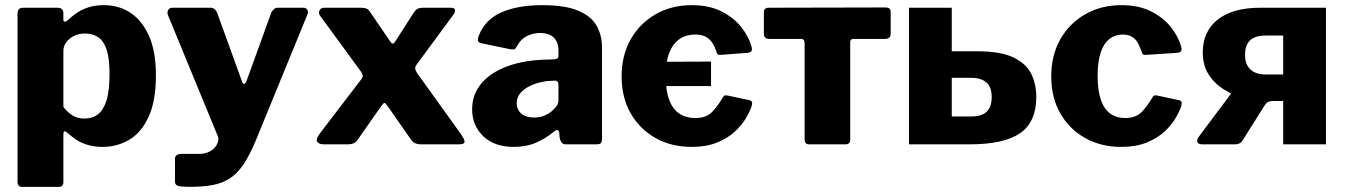

<svg xmlns="http://www.w3.org/2000/svg" viewBox="-20 -560 5221 745"><path d="M203 -530Q226 -530 226 -508V-483Q226 -476 231 -476Q236 -476 241 -480Q259 -497 279 -510.5Q299 -524 324.5 -532Q350 -540 384 -540Q441 -540 486 -510.5Q531 -481 558 -421Q585 -361 585 -268Q585 -169 557 -107.5Q529 -46 482 -18Q435 10 377 10Q340 10 308.5 -1.5Q277 -13 246 -41Q234 -51 230 -50.5Q226 -50 226 -36V146Q226 165 209 165H65Q48 165 48 145V-506Q48 -518 53 -524Q58 -530 73 -530H203ZM226 -145Q242 -124 261.5 -112Q281 -100 308 -100Q338 -100 359.5 -116Q381 -132 393 -169.5Q405 -207 405 -273Q405 -334 393.5 -368Q382 -402 360.5 -416Q339 -430 309 -430Q286 -430 267 -420.5Q248 -411 237 -396Q226 -381 226 -363V-145Z M716 165Q685 165 672 161.5Q659 158 659 145V55Q659 48 665 42.5Q671 37 687 37H756Q774 37 789 30Q804 23 813 13Q822 3 825.5 -9Q829 -21 825 -32L631 -503Q628 -514 633 -522Q638 -530 649 -530H797Q806 -530 812.5 -524.5Q819 -519 822 -512L919 -244Q922 -235 927 -234.5Q932 -234 936 -244L1033 -512Q1037 -519 1043 -524.5Q1049 -530 1057 -530H1157Q1168 -530 1172.5 -522Q1177 -514 1173 -504L973 -16Q949 42 925 77.5Q901 113 872 132Q843 151 805 158Q767 165 716 165Z M1769 -39Q1784 -17 1782.5 -8.5Q1781 0 1761 0H1613Q1587 0 1575 -18L1485 -147Q1476 -160 1472 -160.5Q1468 -161 1459 -148L1368 -18Q1357 0 1330 0H1236Q1217 0 1210.5 -10.5Q1204 -21 1224 -46L1380 -250Q1388 -260 1387.5 -266.5Q1387 -273 1380 -283L1222 -499Q1215 -508 1219.5 -519Q1224 -530 1239 -530H1380Q1396 -530 1403.5 -526Q1411 -522 1417 -512L1495 -398Q1504 -384 1513 -398L1586 -512Q1593 -522 1600.5 -526Q1608 -530 1623 -530H1727Q1744 -530 1745.5 -522Q1747 -514 1740 -504L1597 -310Q1590 -300 1591 -293.5Q1592 -287 1598 -277L1769 -39Z M2125 -46Q2096 -22 2059 -6Q2022 10 1974 10Q1898 10 1855 -31.5Q1812 -73 1812 -136Q1812 -194 1848.5 -237Q1885 -280 1952 -304Q2019 -328 2111 -329L2132 -330Q2136 -330 2141.5 -332.5Q2147 -335 2147 -344V-363Q2147 -396 2129 -414Q2111 -432 2075 -432Q2050 -432 2025.5 -420.5Q2001 -409 1985 -379Q1981 -372 1977 -369.5Q1973 -367 1960 -369L1844 -393Q1838 -395 1835 -400Q1832 -405 1838 -422Q1862 -484 1925.5 -512Q1989 -540 2084 -540Q2172 -540 2222.5 -519Q2273 -498 2294.5 -461Q2316 -424 2316 -374V-25Q2316 -11 2312 -5.5Q2308 0 2295 0H2174Q2163 0 2157.5 -9.5Q2152 -19 2151 -31L2150 -46Q2147 -65 2125 -46ZM2147 -230Q2147 -248 2132 -247L2116 -246Q2098 -246 2075.5 -240.5Q2053 -235 2032.5 -224.5Q2012 -214 1998.5 -198Q1985 -182 1985 -160Q1985 -134 2003 -119Q2021 -104 2053 -104Q2075 -104 2091.5 -111Q2108 -118 2119 -127Q2131 -137 2139 -147.5Q2147 -158 2147 -171V-230Z M2481 -226V-320L2739 -321V-226ZM2664 -540Q2732 -540 2780 -515.5Q2828 -491 2857 -454Q2886 -417 2896 -379Q2903 -356 2880 -355L2776 -347Q2763 -345 2760 -359Q2755 -375 2746 -390.5Q2737 -406 2721 -416Q2705 -426 2677 -426Q2643 -426 2617.5 -409Q2592 -392 2577.5 -356.5Q2563 -321 2563 -265Q2563 -208 2577 -171.5Q2591 -135 2617 -118.5Q2643 -102 2678 -102Q2720 -102 2742.5 -125Q2765 -148 2786 -184Q2788 -188 2792 -189.5Q2796 -191 2805 -189L2889 -171Q2902 -168 2897 -150Q2891 -130 2875 -102.5Q2859 -75 2831.5 -49.5Q2804 -24 2762.5 -7Q2721 10 2664 10Q2585 10 2523.5 -24.5Q2462 -59 2427 -120.5Q2392 -182 2392 -263Q2392 -346 2427.5 -408Q2463 -470 2524.5 -505Q2586 -540 2664 -540Z M3414 -409H3292Q3279 -409 3279 -397V-17Q3279 0 3260 0H3119Q3102 0 3102 -20V-392Q3102 -409 3088 -409H2966Q2944 -409 2944 -429V-513Q2944 -530 2964 -530L3416 -531Q3436 -531 3436 -514V-429Q3436 -409 3414 -409Z M3507 0V-530H3673V-361H3772Q3864 -361 3913.5 -336.5Q3963 -312 3982 -272.5Q4001 -233 4001 -184Q4001 -86 3938 -43Q3875 0 3744 0ZM3673 -108H3748Q3789 -108 3808.5 -126.5Q3828 -145 3828 -184Q3828 -222 3807.5 -240Q3787 -258 3748 -258H3673Z M4331 -540Q4399 -540 4447 -515.5Q4495 -491 4524 -454Q4553 -417 4563 -379Q4570 -356 4547 -355L4426 -347Q4413 -345 4410 -359Q4404 -375 4396.5 -390.5Q4389 -406 4374.5 -416Q4360 -426 4336 -426Q4307 -426 4285 -409Q4263 -392 4251 -356.5Q4239 -321 4239 -265Q4239 -208 4252 -171.5Q4265 -135 4289 -118.5Q4313 -102 4345 -102Q4387 -102 4409.5 -125Q4432 -148 4453 -184Q4455 -188 4459 -189.5Q4463 -191 4472 -189L4556 -171Q4569 -168 4564 -150Q4558 -130 4542 -102.5Q4526 -75 4498.5 -49.5Q4471 -24 4429.5 -7Q4388 10 4331 10Q4252 10 4190.5 -24.5Q4129 -59 4094 -120.5Q4059 -182 4059 -263Q4059 -346 4094.5 -408Q4130 -470 4191.5 -505Q4253 -540 4331 -540Z M4959 0V-168H4893Q4850 -168 4806.5 -179.5Q4763 -191 4726.5 -214.5Q4690 -238 4668.5 -273Q4647 -308 4647 -356Q4647 -438 4705 -484Q4763 -530 4870 -530H5125V0ZM4645 0Q4629 0 4626 -9Q4623 -18 4632 -30L4769 -213L4917 -168Q4897 -168 4887 -151L4802 -16Q4797 -7 4789 -3.5Q4781 0 4774 0ZM4890 -271H4959V-422H4891Q4850 -422 4830.5 -403.5Q4811 -385 4811 -347Q4811 -322 4820.5 -305Q4830 -288 4848 -279.5Q4866 -271 4890 -271Z"/></svg>

Font: Libre Franklin ExtraBold
Style: Regular
Weight: 800
Designer: Pablo Impallari, Rodrigo Fuenzalida, Nhung Nguyen
Foundry: Impallari Type
Version: Version 3.000